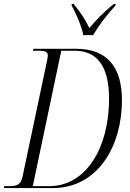

<svg xmlns="http://www.w3.org/2000/svg" viewBox="-40 -964 664 984"><path d="M387 -784H437C465 -832 506 -886 552 -936L553 -944H544C489 -901 449 -857 418 -820C397 -864 374 -899 337 -944H328L327 -936C349 -898 378 -830 387 -784ZM-20 0H229C464 0 585 -218 585 -450C585 -624 506 -714 350 -714H131L129 -704H161C188 -704 205 -699 205 -680C205 -675 204 -668 202 -657L76 -61C67 -16 46 -10 6 -10H-18ZM212 -10H128L274 -704H342C457 -704 519 -626 519 -457C519 -211 404 -10 212 -10Z"/></svg>

Font: Noto Serif Display Condensed Light
Style: Italic
Weight: 300
Width: 3
Italic angle: -12°
Designer: Monotype Design Team
Foundry: Monotype Imaging Inc.
Version: Version 2.009